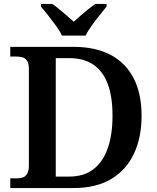

<svg xmlns="http://www.w3.org/2000/svg" viewBox="-20 -951 792 971"><path d="M32 0V-49H63Q81 -49 95 -53.5Q109 -58 117.5 -72.5Q126 -87 126 -116V-602Q126 -630 117 -643.5Q108 -657 94 -661Q80 -665 63 -665H32V-714H353Q461 -714 537.5 -674.5Q614 -635 655 -557Q696 -479 696 -365Q696 -256 657.5 -174Q619 -92 543 -46Q467 0 352 0ZM330 -58Q403 -58 451.5 -94.5Q500 -131 524.5 -200Q549 -269 549 -366Q549 -463 524.5 -527.5Q500 -592 451.5 -624.5Q403 -657 331 -657H262V-58ZM293 -771Q283 -794 263.5 -820.5Q244 -847 223.5 -873Q203 -899 187 -918V-931H245Q261 -920 280 -904Q299 -888 318.5 -871.5Q338 -855 353 -841Q368 -855 387 -871.5Q406 -888 426 -904Q446 -920 462 -931H519V-918Q504 -899 483 -873Q462 -847 443 -820.5Q424 -794 413 -771Z"/></svg>

Font: Noto Serif Armenian SemiBold
Style: Regular
Weight: 600
Version: Version 2.007